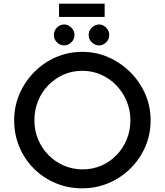

<svg xmlns="http://www.w3.org/2000/svg" viewBox="-20 -1016 896 1044"><path d="M57 -362Q57 -437 85.5 -504Q114 -571 165 -623Q216 -675 283 -704.5Q350 -734 427 -734Q503 -734 570 -704.5Q637 -675 689 -623Q741 -571 770 -504Q799 -437 799 -362Q799 -285 770 -218Q741 -151 689.5 -100Q638 -49 570.5 -20.5Q503 8 427 8Q350 8 283 -20Q216 -48 165 -98.5Q114 -149 85.5 -216.5Q57 -284 57 -362ZM167 -362Q167 -306 187.5 -257.5Q208 -209 244 -172.5Q280 -136 327.5 -115.5Q375 -95 430 -95Q484 -95 531 -115.5Q578 -136 613.5 -172.5Q649 -209 669 -257.5Q689 -306 689 -362Q689 -418 668.5 -466.5Q648 -515 612.5 -552Q577 -589 529.5 -610Q482 -631 428 -631Q372 -631 325 -610Q278 -589 242 -552Q206 -515 186.5 -466Q167 -417 167 -362ZM273 -826Q273 -850 290 -866.5Q307 -883 329 -883Q349 -883 367 -866.5Q385 -850 385 -826Q385 -801 367 -785Q349 -769 329 -769Q308 -769 290.5 -785Q273 -801 273 -826ZM462 -826Q462 -850 480 -866.5Q498 -883 519 -883Q539 -883 556.5 -866.5Q574 -850 574 -826Q574 -801 556.5 -785Q539 -769 519 -769Q498 -769 480 -785Q462 -801 462 -826ZM301 -996H549V-924H301Z"/></svg>

Font: Josefin Sans Medium
Style: Regular
Weight: 500
Designer: Santiago Orozco
Foundry: Typemade
Version: Version 2.001